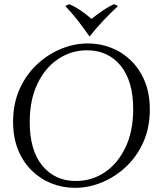

<svg xmlns="http://www.w3.org/2000/svg" viewBox="-20 -889 784 924"><path d="M403 -680Q462 -680 515.5 -659Q569 -638 611 -597Q653 -556 677 -497Q701 -438 701 -362Q701 -275 670 -205.5Q639 -136 587 -87Q535 -38 471 -11.5Q407 15 341 15Q282 15 228.5 -6Q175 -27 133 -68Q91 -109 67 -168Q43 -227 43 -303Q43 -390 74 -459.5Q105 -529 157 -578Q209 -627 273 -653.5Q337 -680 403 -680ZM345 -18Q422 -18 484.5 -60Q547 -102 584 -180Q621 -258 621 -364Q621 -499 560.5 -573Q500 -647 399 -647Q323 -647 260 -605Q197 -563 160 -485.5Q123 -408 123 -301Q123 -166 183.5 -92Q244 -18 345 -18ZM529 -869 548 -860Q477 -795 412 -715H410Q382 -755 353.5 -791.5Q325 -828 294 -860L313 -869Q339 -858 367 -839.5Q395 -821 420 -798Q449 -821 476.5 -839.5Q504 -858 529 -869Z"/></svg>

Font: Bona Nova SC
Style: Italic
Weight: 400
Italic angle: -4°
Designer: Mateusz Machalski
Foundry: Capitalics
Version: Version 4.001; ttfautohint (v1.8.4.7-5d5b)